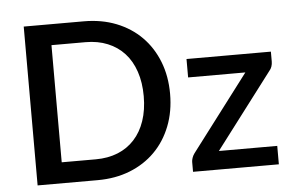

<svg xmlns="http://www.w3.org/2000/svg" viewBox="-51 -793 1319 867"><g transform="rotate(-5 609.0 -360.0)"><path d="M717.5 -360Q717.5 -280 691.5 -213.8Q665.5 -147.5 618.2 -100Q571 -52.5 504.8 -26.2Q438.5 0 357.5 0H85.5V-720H357.5Q438.5 -720 504.8 -693.8Q571 -667.5 618.2 -620Q665.5 -572.5 691.5 -506.2Q717.5 -440 717.5 -360ZM598 -360Q598 -422 581.2 -471.5Q564.5 -521 533.2 -555Q502 -589 457.5 -607.2Q413 -625.5 357.5 -625.5H203V-94.5H357.5Q413 -94.5 457.5 -112.5Q502 -130.5 533.2 -164.8Q564.5 -199 581.2 -248.2Q598 -297.5 598 -360ZM1187.5 -465Q1187.5 -453.5 1183.8 -442.5Q1180 -431.5 1173 -424L914.5 -83.5H1179V0H790V-45Q790 -52.5 793.5 -63Q797 -73.5 804 -83L1064.5 -426.5H805V-510H1187.5Z"/></g></svg>

Font: Lato SemiBold
Style: Regular
Weight: 600
Designer: Lukasz Dziedzic with Adam Twardoch and Botio Nikoltchev
Foundry: tyPoland Lukasz Dziedzic
Version: Version 2.015; 2015-08-06; http://www.latofonts.com/